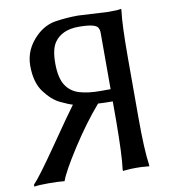

<svg xmlns="http://www.w3.org/2000/svg" viewBox="-84 -824 814 909"><g transform="rotate(-10 322.5 -370.0)"><path d="M7.8 1Q38.1 -29.3 132.8 -166.5Q227.5 -303.7 254.9 -339.8Q236.3 -344.7 197.3 -363.3Q158.2 -381.8 123 -428.7Q87.9 -475.6 87.9 -555.7Q87.9 -635.7 150.4 -695.3Q192.4 -735.4 245.6 -743.2Q298.8 -751 352.5 -751L496.1 -743.2Q525.4 -743.2 539.1 -744.1L553.7 -746.1L558.6 -747.1V-738.3Q549.8 -673.8 549.8 -508.8V-226.6Q549.8 -70.3 560.5 2V10.7L555.7 9.8L541 8.8Q526.4 6.8 496.6 6.8Q466.8 6.8 453.1 8.8L439.5 9.8L433.6 10.7V2Q442.4 -62.5 443.4 -226.6V-322.3Q403.3 -322.3 373 -324.2Q303.7 -244.1 235.8 -138.7Q168 -33.2 153.3 9.8H149.4Q124 6.8 76.2 6.8Q28.3 6.8 7.8 10.7ZM391.6 -380.9H443.4V-651.4Q443.4 -666 437.5 -676.8Q425.8 -698.2 345.2 -698.2Q264.6 -698.2 228.5 -646.5Q206.1 -614.3 206.5 -544.9Q207 -475.6 230 -440.4Q252.9 -405.3 294.4 -393.1Q335.9 -380.9 391.6 -380.9Z"/></g></svg>

Font: GenEi LateMin P v2
Style: Medium
Weight: 500
Designer: o_tamon (Modified)
Foundry: o_tamon / Adobe Systems Incorporated / FONT 910 / Philipp H. Poll
Version: Version 2.1;Original Version 1.004